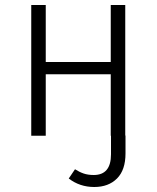

<svg xmlns="http://www.w3.org/2000/svg" viewBox="-20 -543 627 768"><path d="M482 -1V71Q482 137 448 171Q414 205 357 205Q299 205 255 171L280 134Q297 145 314.5 151Q332 157 355 157Q424 157 424 74V0H423V-246H163V0H105V-523H163V-295H423V-523H481V-1Z"/></svg>

Font: Fira Sans Light
Style: Regular
Weight: 300
Designer: bBox Type GmbH & Carrois Corporate GbR & Edenspiekermann AG
Foundry: bBox Type GmbH & Carrois Corporate GbR & Edenspiekermann AG
Version: Version 4.301